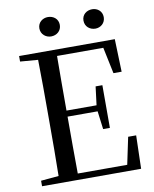

<svg xmlns="http://www.w3.org/2000/svg" viewBox="-98 -990 852 1063"><g transform="rotate(-10 328.0 -458.5)"><path d="M245 -808C276 -808 303 -829 303 -863C303 -897 276 -917 245 -917C216 -917 188 -897 188 -863C188 -829 216 -808 245 -808ZM494 -808C523 -808 550 -829 550 -863C550 -897 523 -917 494 -917C463 -917 436 -897 436 -863C436 -829 463 -808 494 -808ZM549 -548H595L589 -732H51V-701L151 -693C153 -593 153 -493 153 -392V-339C153 -239 153 -138 151 -40L51 -31V0H608L613 -187H568L536 -35H258C257 -136 257 -238 257 -355H426L439 -253H477V-493H439L426 -389H257C257 -497 257 -598 258 -696H518Z"/></g></svg>

Font: Source Han Serif SC Medium
Style: Regular
Weight: 500
Designer: Ryoko NISHIZUKA 西塚涼子 (kana & ideographs); Frank Grießhammer (Latin, Greek & Cyrillic); Wenlong ZHANG 张文龙 (bopomofo); San
Foundry: Adobe
Version: Version 2.003;hotconv 1.1.1;makeotfexe 2.6.0